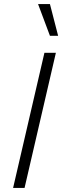

<svg xmlns="http://www.w3.org/2000/svg" viewBox="-20 -918 304 938"><path d="M253 -660 100 0H44L197 -660ZM224 -898 264 -743H224L166 -898Z"/></svg>

Font: Kantumruy Pro Light
Style: Italic
Weight: 300
Italic angle: -13°
Version: Version 1.002